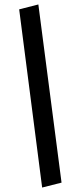

<svg xmlns="http://www.w3.org/2000/svg" viewBox="-20 -775 331 861"><path d="M169 66 66 -733 152 -755 256 44Z"/></svg>

Font: Nunito Sans 7pt SemiCondensed SemiBold
Style: Italic
Weight: 600
Width: 4
Italic angle: -9°
Designer: Vernon Adams
Foundry: Vernon Adams
Version: Version 3.101;gftools[0.9.27]